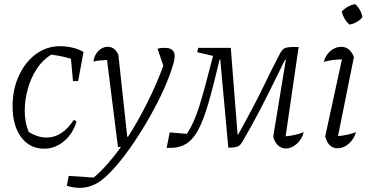

<svg xmlns="http://www.w3.org/2000/svg" viewBox="-20 -713 1798 931"><path d="M194 8Q124 8 82.5 -48Q41 -104 41 -198Q41 -280 71.5 -346Q102 -412 154 -450.5Q206 -489 271 -489Q302 -489 333 -481.5Q364 -474 385 -461L359 -320H334L324 -428Q279 -442 228 -448Q187 -423 158.5 -379.5Q130 -336 115 -282.5Q100 -229 100 -176Q100 -120 119 -73Q164 -46 206 -46Q282 -46 338 -132L351 -124Q334 -65 290.5 -28.5Q247 8 194 8Z M552 0 499 -422Q472 -421 458.5 -419.5Q445 -418 433 -414Q437 -446 457 -466Q477 -486 502 -486Q537 -486 554 -447L597 -50H601Q649 -125 693.5 -213.5Q738 -302 772 -394L744 -477Q758 -481 779 -481Q827 -481 827 -441Q827 -420 812 -376Q792 -315 759.5 -248Q727 -181 688 -115Q649 -49 608 8.5Q567 66 528 108.5Q489 151 458 171Q414 198 367 198Q337 198 304 188L313 140L434 148Q467 121 500.5 83Q534 45 567 -1Z M1366 7Q1344 7 1327.5 -8.5Q1311 -24 1305 -51L1366 -423H1362Q1345 -390 1314.5 -327Q1284 -264 1243.5 -185.5Q1203 -107 1156 -27Q1146 -8 1132 -2.5Q1118 3 1087 3L1048 -425H1045Q1015 -297 990.5 -212.5Q966 -128 939.5 -80Q913 -32 877 -12.5Q841 7 788 4L803 -71L886 -64Q921 -116 947 -200Q973 -284 1005 -411L1013 -442L936 -460L941 -481H1099L1132 -61H1135Q1211 -197 1260 -298.5Q1309 -400 1338 -454Q1349 -474 1361 -479.5Q1373 -485 1403 -485H1428L1365 -52Q1411 -56 1453 -72Q1443 -36 1418 -14.5Q1393 7 1366 7Z M1706 -72Q1696 -37 1670.5 -15.5Q1645 6 1618 6Q1571 6 1557 -52L1638 -425Q1588 -424 1550 -413Q1559 -447 1583 -466.5Q1607 -486 1634 -486Q1677 -486 1696 -436L1619 -53Q1665 -57 1706 -72ZM1702 -693Q1732 -666 1737 -629Q1726 -616 1709 -606Q1692 -596 1674 -594Q1646 -619 1637 -657Q1664 -686 1702 -693Z"/></svg>

Font: Piazzolla Light
Style: Italic
Weight: 300
Italic angle: -11.3°
Designer: Juan Pablo del Peral
Foundry: Huerta Tipografica
Version: Version 1.330